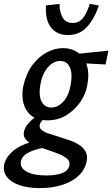

<svg xmlns="http://www.w3.org/2000/svg" viewBox="-79 -677 577 986"><path d="M125 289Q66 289 21.5 274Q-23 259 -44 231Q-65 203 -57 166Q-48 127 -6.5 94Q35 61 128 39L148 81Q96 91 66 107Q36 123 29 148Q21 184 57 204Q93 224 158 224Q211 224 241.5 211.5Q272 199 277 174Q282 153 266.5 139Q251 125 225 114.5Q199 104 169 94Q144 86 120.5 77.5Q97 69 78 58.5Q59 48 49.5 33.5Q40 19 44 0Q48 -20 61.5 -37Q75 -54 93 -69Q111 -84 128 -95L159 -74Q154 -72 146.5 -66Q139 -60 133 -52.5Q127 -45 125 -35Q122 -20 135 -9.5Q148 1 171 9Q194 17 222 25Q250 34 278 43.5Q306 53 328 67.5Q350 82 361 102.5Q372 123 366 152Q357 195 324.5 225.5Q292 256 241 272.5Q190 289 125 289ZM164 -59Q112 -59 81.5 -83.5Q51 -108 41 -149Q31 -190 41 -237Q56 -301 88 -343.5Q120 -386 161.5 -408Q203 -430 245 -430Q287 -430 319.5 -408Q352 -386 366.5 -343.5Q381 -301 369 -238Q362 -196 334.5 -155Q307 -114 264 -86.5Q221 -59 164 -59ZM184 -125Q220 -125 248 -157Q276 -189 285 -247Q294 -302 279 -333Q264 -364 230 -364Q195 -364 166.5 -331Q138 -298 128 -241Q119 -186 134.5 -155.5Q150 -125 184 -125ZM463 -346 308 -354 305 -399 478 -417ZM270 -497Q214 -497 183.5 -535Q153 -573 157 -649L227 -657Q226 -617 242 -588Q258 -559 295 -559Q326 -559 346.5 -583.5Q367 -608 382 -657L429 -649Q405 -579 367 -538Q329 -497 270 -497Z"/></svg>

Font: Ysabeau SemiBold
Style: Italic
Weight: 600
Italic angle: -12°
Designer: Christian Thalmann (Catharsis Fonts)
Version: Version 2.002